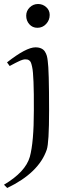

<svg xmlns="http://www.w3.org/2000/svg" viewBox="-74 -703 341 954"><path d="M-25.9 -375 -39.1 -393.1Q56.2 -467.8 102.1 -467.8Q119.1 -467.8 131.1 -462.2Q143.1 -456.5 149.4 -446.3Q155.8 -436 158.7 -425.5Q161.6 -415 163.1 -400.9Q169.9 -357.9 169.9 -153.8Q169.9 7.3 158.2 41Q118.7 155.8 -38.1 231L-54.2 214.8Q52.7 151.4 74.2 76.2Q94.2 3.4 94.2 -153.8Q94.2 -200.7 94 -234.4Q93.8 -268.1 92.5 -295.7Q91.3 -323.2 89.8 -340.8Q88.4 -358.4 85.4 -371.6Q82.5 -384.8 79.8 -391.6Q77.1 -398.4 72 -402.3Q66.9 -406.2 62.3 -407.2Q57.6 -408.2 49.8 -408.2Q45.9 -408.2 40 -406.5Q34.2 -404.8 28.8 -402.6Q23.4 -400.4 14.9 -396.2Q6.3 -392.1 1.5 -389.6Q-3.4 -387.2 -13.2 -381.8Q-22.9 -376.5 -25.9 -375ZM115.2 -683.1Q138.2 -683.1 155.5 -667.7Q172.9 -652.3 172.9 -628.9Q172.9 -603 155.3 -584Q137.7 -564.9 111.8 -564.9Q87.4 -564.9 71.8 -582.5Q56.2 -600.1 56.2 -625Q56.2 -648.9 73.5 -666Q90.8 -683.1 115.2 -683.1Z"/></svg>

Font: Aref Ruqaa
Style: Regular
Weight: 400
Designer: Abdoulla Aref
Version: Version 0.7